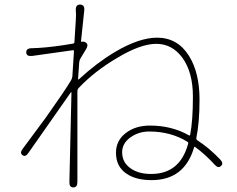

<svg xmlns="http://www.w3.org/2000/svg" viewBox="-20 -795 1040 841"><path d="M301 26Q283 26 284 1L293 -389Q293 -394 290 -390L105 -126Q92 -106 79 -115Q65 -125 80 -144L180 -279Q187 -289 194 -299Q265 -399 291 -443Q296 -451 297 -461L304 -571Q304 -576 299 -575L121 -550Q96 -547 95 -565Q94 -583 118 -584H124Q136 -584 148 -585Q214 -589 300 -604Q306 -605 306 -611L312 -706Q313 -718 313 -730L312 -751Q311 -775 331 -775Q352 -774 349 -749L335 -616Q334 -611 339 -612Q349 -615 359 -606Q368 -597 356 -578L333 -540Q328 -532 327 -522L322 -450Q322 -445 326 -448Q404 -520 483 -567Q589 -630 668 -630Q758 -630 808 -550Q854 -476 854 -359Q854 -258 840 -191Q839 -184 845 -180Q895 -148 944 -97Q961 -79 948 -68Q936 -56 920 -74Q879 -119 835 -151Q831 -154 830 -149Q788 -6 644 -6Q577 -6 536 -33Q488 -64 488 -126Q488 -179 530.5 -212Q573 -245 637 -245Q732 -245 808 -202Q812 -200 813 -205Q825 -266 825 -372Q825 -478 779 -542Q734 -603 664.5 -603Q595 -603 491 -540Q393 -482 325 -410Q319 -404 319 -395V2Q319 26 301 26ZM642 -33Q768 -33 804 -165Q806 -171 801 -174Q728 -219 634 -219Q587 -219 551 -193Q515 -167 515 -128Q515 -83 553 -57Q587 -33 642 -33Z"/></svg>

Font: Resource Han Rounded KR ExtraLight
Style: Regular
Weight: 250
Designer: Cyano Hao (round all glyphs); Ryoko NISHIZUKA 西塚涼子 (kana, bopomofo & ideographs); Paul D. Hunt (Latin, Greek & Cyrillic)
Foundry: Cyano Hao
Version: 0.990